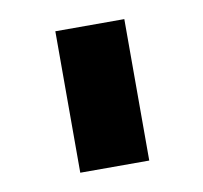

<svg xmlns="http://www.w3.org/2000/svg" viewBox="-46 -723 403 381"><g transform="rotate(-10 156.0 -532.5)"><path d="M87.5 -390V-675H226.5V-390Z"/></g></svg>

Font: Anybody Black
Style: Regular
Weight: 900
Designer: Tyler Finck
Foundry: Etcetera Type Company
Version: Version 1.010; ttfautohint (v1.8.3) -l 8 -r 50 -G 200 -x 14 